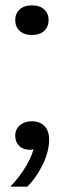

<svg xmlns="http://www.w3.org/2000/svg" viewBox="-20 -557 242 719"><path d="M19 142Q55 104 79 62.5Q103 21 108 -10L117 -4Q114 -2 107.5 1Q101 4 94 4Q66 4 51.5 -11Q37 -26 37 -48Q37 -73 54.5 -88Q72 -103 99 -103Q128 -103 146 -85.5Q164 -68 164 -33Q164 -10 157 15Q150 40 137.5 64.5Q125 89 110.5 109Q96 129 82 142ZM100 -426Q70 -426 53.5 -441.5Q37 -457 37 -482Q37 -506 53.5 -521.5Q70 -537 100 -537Q129 -537 145.5 -521.5Q162 -506 162 -482Q162 -457 145.5 -441.5Q129 -426 100 -426Z"/></svg>

Font: Mona Sans SemiExpanded Medium
Style: Regular
Weight: 500
Width: 6
Designer: Deni Anggara
Foundry: GitHub
Version: Version 2.000